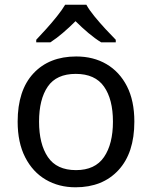

<svg xmlns="http://www.w3.org/2000/svg" viewBox="-20 -786 645 816"><path d="M551 -269Q551 -136 483.5 -63Q416 10 301 10Q230 10 174.5 -22.5Q119 -55 87 -117.5Q55 -180 55 -269Q55 -402 122 -474Q189 -546 304 -546Q377 -546 432.5 -513.5Q488 -481 519.5 -419.5Q551 -358 551 -269ZM146 -269Q146 -174 183.5 -118.5Q221 -63 303 -63Q384 -63 422 -118.5Q460 -174 460 -269Q460 -364 422 -418Q384 -472 302 -472Q220 -472 183 -418Q146 -364 146 -269ZM347 -766Q359 -744 381.5 -716.5Q404 -689 428.5 -662.5Q453 -636 472 -617V-606H410Q384 -622 356 -645.5Q328 -669 301 -696Q274 -669 247 -646Q220 -623 194 -606H134V-617Q153 -637 176.5 -663Q200 -689 222 -716.5Q244 -744 257 -766Z"/></svg>

Font: Noto Sans Gothic
Style: Regular
Weight: 400
Designer: Monotype Design Team
Foundry: Monotype Imaging Inc.
Version: Version 2.001; ttfautohint (v1.8.4.7-5d5b)